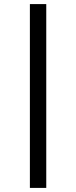

<svg xmlns="http://www.w3.org/2000/svg" viewBox="-20 -780 372 938"><path d="M126 138V-760H206V138Z"/></svg>

Font: IBM Plex Sans Thai Text
Style: Regular
Weight: 450
Designer: Mike Abbink, Paul van der Laan, Pieter van Rosmalen, Ben Mitchell, Mark Frömberg
Foundry: Bold Monday
Version: Version 1.1